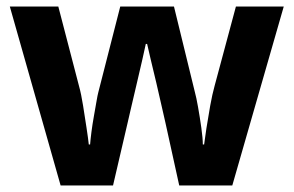

<svg xmlns="http://www.w3.org/2000/svg" viewBox="-20 -566 896 586"><path d="M485 -191Q481 -208 473.5 -241.5Q466 -275 457 -313.5Q448 -352 440 -384.5Q432 -417 429 -432H425Q422 -417 414.5 -384.5Q407 -352 398 -313.5Q389 -275 381 -241Q373 -207 369 -189L325 0H165L10 -546H158L221 -304Q228 -279 233.5 -244Q239 -209 244 -176.5Q249 -144 251 -125H255Q256 -139 259 -162.5Q262 -186 266.5 -211Q271 -236 274.5 -256.5Q278 -277 280 -284L347 -546H511L575 -284Q579 -270 584.5 -239Q590 -208 594.5 -176Q599 -144 599 -125H603Q605 -142 610 -174.5Q615 -207 621.5 -243Q628 -279 635 -304L700 -546H846L689 0H527Z"/></svg>

Font: Noto Sans Thai
Style: Bold
Weight: 700
Designer: Monotype Design Team
Foundry: Monotype Imaging Inc.
Version: Version 2.001